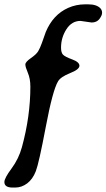

<svg xmlns="http://www.w3.org/2000/svg" viewBox="-22 -741 486 877"><path d="M256.8 -523.4Q256.8 -501 265.6 -491.5Q274.4 -481.9 307.6 -469.7Q340.8 -457.5 340.8 -440.7Q340.8 -423.8 298.1 -407Q255.4 -390.1 243.2 -369.6Q218.8 -329.1 187.3 -162.4Q155.8 4.4 141.6 41Q127.4 77.6 102.1 96.7Q76.7 115.7 47.4 115.7H35.6Q-2 115.7 -2 90.3Q-2 72.8 30.8 28.6Q63.5 -15.6 78.1 -68.8Q116.7 -209.5 116.7 -345.2Q116.7 -381.8 105.2 -408.4Q93.8 -435.1 93.8 -446.5Q93.8 -458 119.1 -475.6Q144.5 -493.2 152.8 -507.6Q161.1 -522 169.4 -544.9L187 -594.7Q220.2 -674.3 289.6 -705.1Q325.7 -721.2 367.2 -721.2H380.4Q419.4 -721.2 436.5 -703.1Q444.3 -694.8 444.3 -682.6Q444.3 -670.4 432.1 -654.3Q419.9 -638.2 396.5 -638.2L345.7 -645.5Q305.7 -645.5 281.2 -607.2Q256.8 -568.8 256.8 -523.4Z"/></svg>

Font: Averia Libre
Style: Italic
Weight: 400
Italic angle: -7.90001°
Version: Version 1.002